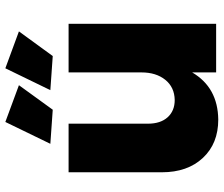

<svg xmlns="http://www.w3.org/2000/svg" viewBox="-78 -734 821 704"><g transform="rotate(-90 332.0 -382.5)"><path d="M51.8 0ZM596.2 -541V0H418V-87.9Q362.8 6.3 245.1 7.8Q157.2 7.8 104.5 -48.6Q51.8 -105 51.8 -199.2V-541H230V-250Q230 -204.1 253.4 -178Q276.9 -151.9 316.9 -151.9Q363.8 -152.8 390.9 -186.5Q418 -220.2 418 -273.9V-541ZM236.3 -772.9 371.1 -723.1 281.2 -599.1 156.2 -607.9ZM433.1 -772.9 568.4 -723.1 478 -599.1 353 -607.9Z"/></g></svg>

Font: Argentum Sans
Style: Bold
Weight: 700
Designer: Julieta Ulanovsky (Modified by Cristiano Sobral)
Foundry: Julieta Ulanovsky
Version: Version 1.000; ttfautohint (v1.5.65-e2d9)